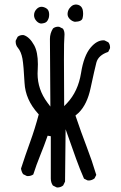

<svg xmlns="http://www.w3.org/2000/svg" viewBox="-20 -833 540 856"><path d="M235.8 2.9Q250.5 2.9 261.7 -6.3L270 -23.4L272.5 -256.8L319.3 -125Q335.4 -80.1 354.5 -36.6L370.1 -28.8Q372.1 -28.3 376.7 -28.3Q381.3 -28.3 388.2 -30.5Q395 -32.7 401.4 -37.6L409.2 -53.2Q390.1 -117.2 366.2 -179.2Q341.8 -242.7 316.4 -317.9Q325.7 -325.7 331.1 -330.6Q368.7 -368.2 383.8 -439.9Q401.9 -523.9 409.7 -554.2Q418.5 -586.9 462.4 -601.6L470.2 -617.2Q470.7 -619.1 470.7 -621.1Q470.7 -635.3 462.9 -644.5L446.3 -652.8Q443.8 -653.3 441.4 -653.3Q411.6 -653.3 384.3 -621.1Q353.5 -585 341.3 -507.3Q328.1 -425.3 278.8 -373L266.1 -359.9Q265.1 -482.9 265.1 -568.4Q265.1 -653.8 267.1 -669.9Q267.6 -674.8 267.6 -679.7Q267.6 -694.8 260.7 -705.1L244.1 -713.4Q242.2 -713.9 238 -713.9Q233.9 -713.9 227.8 -712.2Q221.7 -710.4 216.3 -706.1Q202.6 -684.6 202.6 -659.2L204.6 -357.9L191.4 -375.5Q147.5 -434.1 147.5 -504.9Q147.5 -512.2 148.2 -522.9Q148.9 -533.7 148.9 -546.4Q148.9 -601.1 132.3 -631.3Q112.3 -667.5 86.4 -676.3Q84 -676.8 82 -676.8Q67.9 -676.8 58.6 -668.9L50.3 -652.3Q49.8 -650.4 49.8 -648.4Q49.8 -631.3 59.6 -620.1Q74.2 -603 80.1 -571.3Q85.4 -541 89.4 -463.4Q93.3 -388.7 149.9 -326.2L152.8 -323.2Q135.7 -258.8 114.5 -200.4Q93.3 -142.1 73.7 -81.5Q75.7 -67.4 83 -56.6L99.6 -48.3Q101.6 -47.9 103.5 -47.9Q117.7 -47.9 128.4 -55.2Q142.1 -98.1 159.4 -140.6Q176.8 -183.1 192.4 -228L206.5 -225.6V-37.1Q206.5 -19 215.8 -5.9L232.4 2.4Q233.9 2.9 235.8 2.9ZM199.2 -767.6Q199.2 -784.2 190.9 -792.5Q186 -797.4 176.3 -800.8Q170.4 -802.7 165 -802.7Q153.3 -802.7 143.6 -793Q131.8 -781.2 131.8 -765.1Q131.8 -750 144 -737.8Q152.3 -729.5 162.6 -728Q181.2 -729 188.5 -736.8Q193.8 -742.2 197.3 -752.9Q199.2 -760.3 199.2 -767.6ZM348.6 -790Q344.2 -806.6 328.1 -811.5Q322.8 -813 318.8 -813Q314.9 -813 312 -812Q303.2 -810.5 294.9 -801.8Q283.7 -791 281.7 -776.4Q281.2 -773.4 281.2 -770.5Q281.2 -757.8 291.5 -747.8Q301.8 -737.8 314 -735.8Q344.7 -736.8 348.1 -752Q350.6 -761.7 350.6 -771.2Q350.6 -780.8 348.6 -790Z"/></svg>

Font: Bakudai
Style: ExtraLight
Weight: 200
Version: Version 1.48